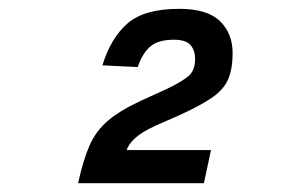

<svg xmlns="http://www.w3.org/2000/svg" viewBox="-20 -738 640 435"><path d="M157 -323Q168 -374 182.5 -407.5Q197 -441 224.5 -464.5Q252 -488 302 -511L359 -537Q396 -555 409 -567.5Q422 -580 422 -605Q422 -624 411.5 -636Q401 -648 374 -648Q339 -648 321 -633Q303 -618 292 -586L212 -590Q231 -652 269 -685Q307 -718 386 -718Q450 -718 478.5 -690Q507 -662 507 -618Q507 -581 496.5 -557.5Q486 -534 458.5 -515.5Q431 -497 382 -475L334 -454Q301 -439 286 -425Q271 -411 267 -398H458L442 -323Z"/></svg>

Font: Geist Mono SemiBold
Style: Italic
Weight: 600
Italic angle: -12°
Monospace: yes
Designer: Basement.studio, Andrés Briganti, Mateo Zaragoza
Foundry: Basement.studio, Vercel, Andrés Briganti, Guido Ferreyra, Mateo Zaragoza
Version: Version 1.500; ttfautohint (v1.8.4.7-5d5b)